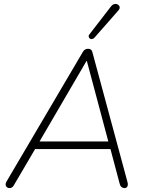

<svg xmlns="http://www.w3.org/2000/svg" viewBox="-20 -962 756 988"><path d="M29 6Q21 6 15.5 1.5Q10 -3 9 -10.5Q8 -18 13 -27L407 -696Q412 -704 418.5 -707.5Q425 -711 433 -711Q442 -711 447.5 -707Q453 -703 455 -695L635 -29Q639 -16 637.5 -8.5Q636 -1 631.5 2.5Q627 6 620 6Q612 6 605 0Q598 -6 596 -16L546 -204L570 -195H134L166 -204L52 -10Q48 -2 42 2Q36 6 29 6ZM425 -648 180 -228 157 -234H559L539 -228L427 -648ZM466 -768Q460 -762 453.5 -761Q447 -760 442.5 -763.5Q438 -767 436.5 -773Q435 -779 440 -785L552 -930Q558 -938 566 -940.5Q574 -943 580.5 -941Q587 -939 591.5 -934.5Q596 -930 596 -923Q596 -916 589 -908Z"/></svg>

Font: Nunito ExtraLight ExtraLight
Style: Italic
Weight: 250
Italic angle: -9°
Version: Version 3.602